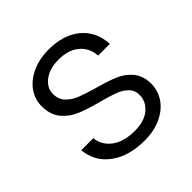

<svg xmlns="http://www.w3.org/2000/svg" viewBox="-152 -680 815 815"><g transform="rotate(-45 255.0 -273.0)"><path d="M47.9 -153.8H120.1Q125 -107.9 163.6 -79.3Q202.1 -50.8 267.1 -50.8Q324.2 -50.8 356.7 -77.9Q389.2 -105 389.2 -145Q389.2 -172.9 371.1 -190.9Q353 -209 325.4 -219.5Q297.9 -230 251 -242.2Q189.9 -258.3 151.9 -274.2Q113.8 -290 87.4 -321.5Q61 -353 61 -405.8Q61 -445.8 85 -480Q108.9 -514.2 152.8 -534.2Q196.8 -554.2 252.9 -554.2Q340.8 -554.2 395 -509.5Q449.2 -464.8 453.1 -387.2H382.8Q379.9 -435.1 345.5 -464.6Q311 -494.1 251 -494.1Q197.8 -494.1 164.8 -469Q131.8 -443.8 131.8 -407.2Q131.8 -375 151.4 -354.5Q170.9 -334 200 -322.5Q229 -311 277.8 -296.9Q336.9 -280.8 372.1 -265.9Q407.2 -251 432.1 -221.9Q457 -192.9 458 -145Q458 -101.1 434.1 -66.7Q410.2 -32.2 367.2 -12.2Q324.2 7.8 268.1 7.8Q173.8 7.8 114.5 -35.6Q55.2 -79.1 47.9 -153.8Z"/></g></svg>

Font: Poppins Light
Style: Regular
Weight: 300
Designer: Ninad Kale (Devanagari), Jonny Pinhorn (Latin)
Foundry: Indian Type Foundry
Version: 4.004